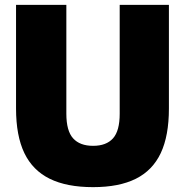

<svg xmlns="http://www.w3.org/2000/svg" viewBox="-20 -760 762 790"><path d="M46 -313.5V-740H253V-292Q253 -221.5 280.8 -190.8Q308.5 -160 363 -160Q417.5 -160 445 -190.8Q472.5 -221.5 472.5 -292V-740H675V-313.5Q675 -201.5 641.5 -130.2Q608 -59 539 -24.5Q470 10 363 10Q254.5 10 184.5 -24.5Q114.5 -59 80.2 -130.2Q46 -201.5 46 -313.5Z"/></svg>

Font: Encode Sans Semi Condensed Black
Style: Regular
Weight: 900
Width: 4
Designer: Multiple Designers
Foundry: Impallari Type
Version: Version 2.000